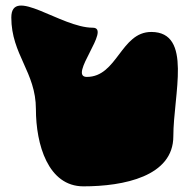

<svg xmlns="http://www.w3.org/2000/svg" viewBox="-20 -725 671 679"><path d="M20 -663C20 -532 107 -470 107 -339C107 -214 150 -66 275 -66C417 -66 593 -101 593 -243C593 -390 662 -612 515 -612C407 -612 395 -453 287 -453C219 -453 376 -627 308 -627C195 -627 20 -776 20 -663Z"/></svg>

Font: Camosport
Style: Regular
Weight: 400
Version: Version 001.000